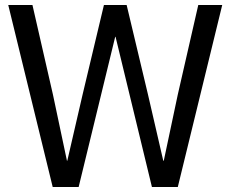

<svg xmlns="http://www.w3.org/2000/svg" viewBox="-20 -748 922 768"><path d="M13 -728H109.8L191.7 -369.9L247.8 -105.1H249.2L310.4 -369.9L395.7 -728H486.6L571.9 -369.9L633.1 -105.1H635.1L691.2 -369.9L773.1 -728H868.9L691.2 0H587.7L442.2 -600.8H440.8L294.6 0H190.8Z"/></svg>

Font: Murecho Thin
Style: Regular
Weight: 100
Designer: Neil Summerour
Foundry: Positype
Version: Version 1.010